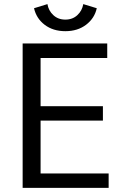

<svg xmlns="http://www.w3.org/2000/svg" viewBox="-20 -911 596 931"><path d="M210 -891.1Q215.3 -859.4 238.3 -837.9Q261.7 -815.9 296.9 -815.9Q332 -815.9 355.5 -837.9Q378.4 -859.4 383.8 -891.1L449.2 -871.1Q438.5 -822.3 397.5 -791Q356.4 -759.8 296.9 -759.8Q237.3 -759.8 196.3 -791Q156.2 -821.8 145 -871.1ZM89.8 0V-700.2H500V-629.9H176.8V-396H479V-326.2H176.8V-69.8H506.8V0Z"/></svg>

Font: Post Grotesk Regular
Style: Regular
Weight: 500
Version: 0.900; ttfautohint (v0.96) -l 8 -r 50 -G 200 -x 14 -w "gGD" 